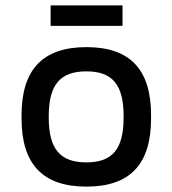

<svg xmlns="http://www.w3.org/2000/svg" viewBox="-20 -684 640 713"><path d="M60 -256V-244C60 -73 140 9 301 9C462 9 541 -73 541 -244V-256C541 -427 462 -509 301 -509C140 -509 60 -427 60 -256ZM161 -247V-253C161 -370 204 -419 301 -419C397 -419 439 -370 439 -253V-247C439 -130 397 -81 301 -81C204 -81 161 -130 161 -247ZM168 -588H435V-664H168Z"/></svg>

Font: LT Wave Mono Medium
Style: Regular
Weight: 500
Designer: Daniel Lyons
Version: Version 2.5 (Glyphs App)